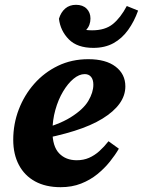

<svg xmlns="http://www.w3.org/2000/svg" viewBox="-20 -762 594 798"><path d="M232 16Q170 16 126 -8Q82 -32 58.5 -76.5Q35 -121 35 -181Q35 -247 58 -307Q81 -367 122.5 -414Q164 -461 221 -488.5Q278 -516 347 -516Q420 -516 460.5 -485Q501 -454 501 -403Q501 -365 477 -331.5Q453 -298 406 -269Q359 -240 289 -218Q219 -196 125 -179L124 -218Q220 -241 273 -274Q326 -307 347 -342.5Q368 -378 368 -410Q368 -431 358.5 -442.5Q349 -454 332 -454Q309 -454 285.5 -434.5Q262 -415 242 -381.5Q222 -348 210 -305Q198 -262 198 -216Q198 -154 225.5 -125Q253 -96 299 -96Q327 -96 350 -106Q373 -116 393 -134Q413 -152 431 -175L474 -144Q459 -118 436.5 -90Q414 -62 384.5 -38Q355 -14 317 1Q279 16 232 16ZM368 -563Q301 -563 266 -598.5Q231 -634 225 -684Q233 -711 251 -726.5Q269 -742 296 -742Q324 -742 340 -726Q356 -710 356 -685Q356 -657 338 -637Q320 -617 290 -608L270 -661Q291 -649 313 -642.5Q335 -636 363 -636Q417 -636 449 -662Q481 -688 507 -737L554 -718Q538 -673 512.5 -637.5Q487 -602 451.5 -582.5Q416 -563 368 -563Z"/></svg>

Font: Source Serif 4 ExtraBold
Style: Italic
Weight: 800
Italic angle: -12°
Designer: Frank Grießhammer
Foundry: Adobe Systems Incorporated
Version: Version 4.004;hotconv 1.0.116;makeotfexe 2.5.65601